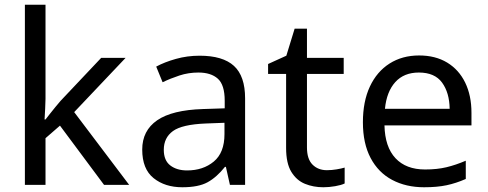

<svg xmlns="http://www.w3.org/2000/svg" viewBox="-20 -780 2060 810"><path d="M172 -363Q172 -347 170.5 -321Q169 -295 168 -276H172Q178 -284 190 -299Q202 -314 214.5 -329.5Q227 -345 236 -355L407 -536H510L293 -307L525 0H419L233 -250L172 -197V0H85V-760H172Z M822 -545Q920 -545 967 -502Q1014 -459 1014 -365V0H950L933 -76H929Q894 -32 855.5 -11Q817 10 749 10Q676 10 628 -28.5Q580 -67 580 -149Q580 -229 643 -272.5Q706 -316 837 -320L928 -323V-355Q928 -422 899 -448Q870 -474 817 -474Q775 -474 737 -461.5Q699 -449 666 -433L639 -499Q674 -518 722 -531.5Q770 -545 822 -545ZM848 -259Q748 -255 709.5 -227Q671 -199 671 -148Q671 -103 698.5 -82Q726 -61 769 -61Q837 -61 882 -98.5Q927 -136 927 -214V-262Z M1359 -62Q1379 -62 1400 -65.5Q1421 -69 1434 -73V-6Q1420 1 1394 5.5Q1368 10 1344 10Q1302 10 1266.5 -4.5Q1231 -19 1209 -55Q1187 -91 1187 -156V-468H1111V-510L1188 -545L1223 -659H1275V-536H1430V-468H1275V-158Q1275 -109 1298.5 -85.5Q1322 -62 1359 -62Z M1748 -546Q1817 -546 1866.5 -516Q1916 -486 1942.5 -431.5Q1969 -377 1969 -304V-251H1602Q1604 -160 1648.5 -112.5Q1693 -65 1773 -65Q1824 -65 1863.5 -74.5Q1903 -84 1945 -102V-25Q1904 -7 1864 1.5Q1824 10 1769 10Q1693 10 1634.5 -21Q1576 -52 1543.5 -113.5Q1511 -175 1511 -264Q1511 -352 1540.5 -415Q1570 -478 1623.5 -512Q1677 -546 1748 -546ZM1747 -474Q1684 -474 1647.5 -433.5Q1611 -393 1604 -321H1877Q1876 -389 1845 -431.5Q1814 -474 1747 -474Z"/></svg>

Font: Noto Sans Khojki
Style: Regular
Weight: 400
Designer: Monotype Design Team
Foundry: Monotype Imaging Inc.
Version: Version 2.003; ttfautohint (v1.8.4.7-5d5b)